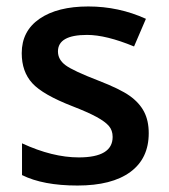

<svg xmlns="http://www.w3.org/2000/svg" viewBox="-20 -570 527 600"><path d="M444.8 -153.8Q444.8 -74.7 387.2 -32.5Q329.6 9.8 222.2 9.8Q114.3 9.8 48.8 -22.9V-122.1Q144 -78.1 226.1 -78.1Q332 -78.1 332 -142.1Q332 -162.6 320.3 -176.3Q308.6 -189.9 281.7 -204.6Q254.9 -219.2 207 -237.8Q113.8 -273.9 80.8 -310.1Q47.9 -346.2 47.9 -403.8Q47.9 -473.1 103.8 -511.5Q159.7 -549.8 255.9 -549.8Q351.1 -549.8 436 -511.2L398.9 -424.8Q311.5 -460.9 252 -460.9Q161.1 -460.9 161.1 -409.2Q161.1 -383.8 184.8 -366.2Q208.5 -348.6 288.1 -317.9Q355 -292 385.3 -270.5Q415.5 -249 430.2 -220.9Q444.8 -192.9 444.8 -153.8Z"/></svg>

Font: f2_18033          
Style: Regular
Weight: 600
Foundry: Ascender Corporation
Version: Version 1.10